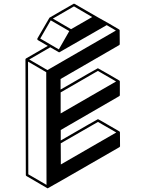

<svg xmlns="http://www.w3.org/2000/svg" viewBox="-20 -925 772 1020"><path d="M233.9 75.2H231.9L120.6 10.3Q117.2 8.3 117.2 4.9L115.2 -609.9Q115.7 -612.8 118.7 -614.7L233.9 -681.2L181.2 -711.9Q178.2 -713.9 178.2 -717.3Q178.2 -719.2 178.7 -720.7Q242.2 -830.6 242.7 -830.8Q243.2 -831.1 243.4 -831.3Q243.7 -831.5 306.9 -868.2Q370.1 -904.8 371.1 -904.8V-905.3H374L376.5 -904.3Q438.5 -869.1 500 -833Q501.5 -833 557.6 -800.8L613.3 -768.1L614.3 -767.1V-766.6Q615.2 -766.6 615.2 -765.6L615.7 -763.7L616.2 -690.4Q615.7 -687 612.8 -685.1L301.8 -505.4V-449.2Q498 -562.5 500 -562.5Q501.5 -562.5 557.6 -530Q613.8 -497.6 613.8 -497.1H614.3Q614.7 -497.1 614.7 -496.6V-496.1H615.2L615.7 -495.1V-494.6H616.2V-493.2H616.7V-419.9Q616.7 -416 613.3 -414.1L302.7 -234.4V-178.7Q498.5 -292 500.5 -292Q502.4 -292 558.3 -259.3Q614.3 -226.6 614.7 -226.6V-226.1L615.7 -225.6V-225.1L616.7 -224.6V-223.6Q617.2 -223.6 617.2 -222.2L617.7 -148.9Q617.7 -145.5 614.3 -143.1Q235.8 75.2 233.9 75.2ZM303.2 -51.3 597.7 -221.2 500.5 -277.3 302.7 -163.6ZM302.2 -322.3 596.7 -492.2 500 -548.3 302.2 -434.1ZM357.4 -770 469.7 -834.5 373 -891.1 260.7 -826.2ZM292.5 -662.6 348.1 -759.8 249.5 -816.9 193.8 -720.2ZM227.1 57.1 225.6 -541.5 128.9 -597.7 130.4 1ZM231.9 -552.7 595.7 -762.7 546.9 -791.5Q296.4 -647 294.9 -647L292 -647.5V-647.9L247.1 -673.8L135.3 -608.9Z"/></svg>

Font: 3D Isometric
Style: Bold
Weight: 700
Designer: GGBotNet
Foundry: GGBotNet
Version: 1.14